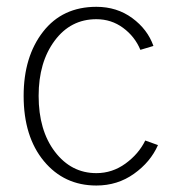

<svg xmlns="http://www.w3.org/2000/svg" viewBox="-20 -538 521 575"><path d="M50.8 -251Q50.8 -368.2 108.9 -442.9Q167 -517.6 268.6 -517.6Q330.1 -517.6 376 -483.9Q421.9 -450.2 439.5 -400.4L400.4 -388.7Q383.8 -428.7 348.6 -454.6Q313.5 -480.5 268.6 -480.5Q191.4 -480.5 143.6 -416Q95.7 -351.6 95.7 -251Q95.7 -147.5 144.5 -83.5Q193.4 -19.5 268.6 -19.5Q316.4 -19.5 356 -48.3Q395.5 -77.1 415 -117.2L453.1 -103.5Q430.7 -52.7 381.3 -17.6Q332 17.6 268.6 17.6Q171.9 17.6 111.3 -55.7Q50.8 -128.9 50.8 -251Z"/></svg>

Font: Gothic A1 ExtraLight
Style: Regular
Weight: 275
Designer: HanYang I&C Co.,Ltd.
Foundry: HanYang I&C Co.,Ltd.
Version: Version 2.50